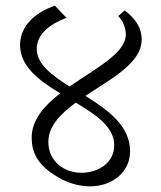

<svg xmlns="http://www.w3.org/2000/svg" viewBox="-20 -655 571 679"><path d="M299 4C374 4 440 -44 440 -120C440 -210 362 -266 282 -316C374 -377 481 -432 481 -515C481 -561 455 -592 421 -618L398 -598C407 -590 425 -565 425 -533C425 -467 319 -414 226 -349C163 -389 110 -428 110 -482C110 -535 157 -570 215 -592L174 -635C119 -616 51 -573 51 -496C51 -420 118 -370 193 -325C136 -281 92 -231 92 -168C92 -119 111 -76 171 -37C212 -9 258 4 299 4ZM151 -153C151 -209 194 -252 248 -292C320 -249 384 -206 384 -141C384 -81 330 -44 268 -44C204 -44 151 -87 151 -153Z"/></svg>

Font: Noto Serif Devanagari Light
Style: Regular
Weight: 300
Designer: Universal Thirst, Indian Type Foundry and the Monotype Design Team
Foundry: Monotype Imaging Inc.
Version: Version 2.004